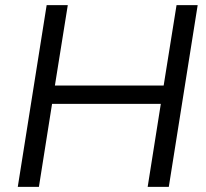

<svg xmlns="http://www.w3.org/2000/svg" viewBox="-20 -725 801 745"><path d="M49 0 161 -705H243L193 -393H615L665 -705H747L635 0H553L604 -322H182L131 0Z"/></svg>

Font: Nunito Sans
Style: Italic
Weight: 400
Italic angle: -9°
Designer: Vernon Adams
Foundry: Vernon Adams
Version: Version 3.006; ttfautohint (v1.8.3)